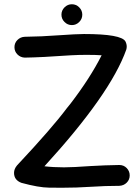

<svg xmlns="http://www.w3.org/2000/svg" viewBox="-20 -870 645 903"><path d="M271 13Q258 13 210 12.5Q162 12 81 -10Q46 -23 46 -57Q46 -75 60 -92Q225 -268 295 -362L312 -383Q404 -503 458 -610Q432 -612 387 -612Q350 -612 314 -610Q173 -600 96 -599Q76 -600 62 -614Q48 -628 48 -648Q48 -668 62 -682Q76 -696 96 -697Q176 -698 255 -704Q341 -710 375 -710Q551 -710 570 -675Q576 -663 576 -651Q576 -644 574 -637Q500 -428 189 -88Q231 -83 281 -83Q323 -83 406 -89Q473 -93 541 -94Q562 -94 576 -79.5Q590 -65 590 -45Q590 -25 576 -11Q562 3 541 4Q475 4 407.5 8.5Q340 13 271 13ZM367 -801Q367 -781 352.5 -766.5Q338 -752 318 -752Q298 -752 283.5 -766.5Q269 -781 269 -801Q269 -821 283.5 -835.5Q298 -850 318 -850Q338 -850 352.5 -835.5Q367 -821 367 -801Z"/></svg>

Font: Bad Comic
Style: Regular
Weight: 400
Designer: GGBotNet
Foundry: f0n7
Version: 0.9